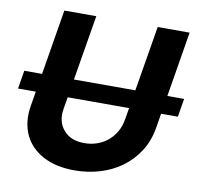

<svg xmlns="http://www.w3.org/2000/svg" viewBox="-81 -813 951 910"><g transform="rotate(10 394.0 -358.0)"><path d="M18.8 -413.4H104.4L156.2 -727.3H310L257.8 -413.4H553.3L605.5 -727.3H759.2L707.4 -413.4H788L773.4 -325.3H692.8L681.1 -255Q670.5 -191.1 638.7 -141.5Q606.9 -92 560.5 -58.2Q514.2 -24.5 456.1 -7.1Q398.1 10.3 335.2 10.3Q244.7 10.3 182.5 -23.1Q151.6 -39.8 128.9 -63.2Q106.2 -86.6 92.7 -115.9Q79.2 -145.2 75.3 -180.2Q71.4 -215.2 78.1 -255L89.8 -325.3H4.3ZM257.8 -165.5Q291.5 -125 358 -125Q390.6 -125 419.4 -135.1Q448.2 -145.2 470.7 -164.1Q493.3 -182.9 508.5 -209.3Q523.8 -235.8 529.1 -268.1L538.7 -325.3H243.3L233.7 -268.1Q223 -206 257.8 -165.5Z"/></g></svg>

Font: Inter P
Style: Bold Italic
Weight: 700
Italic angle: 9.39999°
Designer: Rasmus Andersson
Foundry: rsms
Version: Version 3.018;git-588b23468